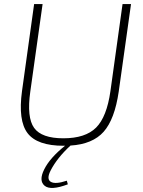

<svg xmlns="http://www.w3.org/2000/svg" viewBox="-20 -710 706 951"><path d="M629 -690 568 -256Q548 -119 493.5 -57.5Q439 4 329 11Q263 72 231 134Q209 177 231.5 190.5Q254 204 311 185L316 203Q231 235 201 210Q171 185 199 129Q227 72 302 12H295Q164 12 116.5 -50.5Q69 -113 89 -259L149 -690H191L130 -256Q112 -128 149 -76.5Q186 -25 294 -25Q403 -25 456 -78Q509 -131 527 -259L587 -690Z"/></svg>

Font: Exo 2.0 Extra Light
Style: Italic
Weight: 250
Italic angle: -8°
Designer: Natanael Gama
Version: Version 1.001;PS 001.001;hotconv 1.0.70;makeotf.lib2.5.58329